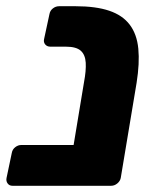

<svg xmlns="http://www.w3.org/2000/svg" viewBox="-26 -597 487 617"><path d="M14 0Q4 0 -1.5 -7.5Q-7 -15 -5 -25L12 -106Q14 -117 23 -124Q32 -131 42 -131H363L341 -23Q339 -13 330 -6.5Q321 0 310 0ZM213 0Q202 0 197 -7.5Q192 -15 193 -25L244 -333Q251 -370 249.5 -395.5Q248 -421 233.5 -434Q219 -447 186 -447H136Q125 -447 119 -454.5Q113 -462 116 -473L133 -552Q135 -563 144 -570Q153 -577 164 -577H217Q282 -577 325 -562.5Q368 -548 391 -517.5Q414 -487 418.5 -440.5Q423 -394 413 -331L362 -25Q360 -15 351 -7.5Q342 0 331 0Z"/></svg>

Font: Rubik
Style: Bold Italic
Weight: 700
Italic angle: -12°
Designer: Hubert and Fischer
Foundry: Hubert and Fischer
Version: Version 2.300;gftools[0.9.30]